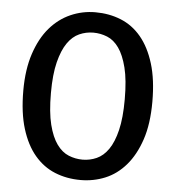

<svg xmlns="http://www.w3.org/2000/svg" viewBox="-49 -686 678 741"><g transform="rotate(5 290.0 -315.0)"><path d="M291 -640Q345 -640 390.5 -621.5Q436 -603 469 -563.5Q502 -524 521 -462.5Q540 -401 540 -315Q540 -229 519.5 -168Q499 -107 464.5 -67Q430 -27 385 -8.5Q340 10 290 10Q236 10 190.5 -8.5Q145 -27 111.5 -66.5Q78 -106 59 -167.5Q40 -229 40 -315Q40 -397 60.5 -458.5Q81 -520 115.5 -560Q150 -600 195.5 -620Q241 -640 291 -640ZM147 -315Q147 -240 159 -192.5Q171 -145 191 -117.5Q211 -90 237 -79.5Q263 -69 291 -69Q319 -69 345 -80.5Q371 -92 390.5 -120Q410 -148 421.5 -195.5Q433 -243 433 -315Q433 -390 421 -437.5Q409 -485 389.5 -512.5Q370 -540 344 -550.5Q318 -561 290 -561Q262 -561 236 -549.5Q210 -538 190.5 -510Q171 -482 159 -434.5Q147 -387 147 -315Z"/></g></svg>

Font: Mukta Vaani Medium
Style: Regular
Weight: 500
Designer: Noopur Datye, Girish Dalvi, Yashodeep Gholap, Pallavi Karambelkar
Foundry: Ek Type
Version: Version 2.538;PS 1.000;hotconv 16.6.51;makeotf.lib2.5.65220;